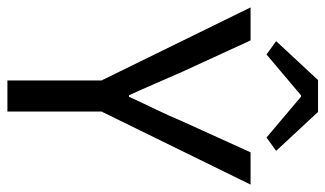

<svg xmlns="http://www.w3.org/2000/svg" viewBox="-201 -678 878 518"><g transform="rotate(90 238.0 -419.0)"><path d="M196 0V-254L-1 -656H88L173 -471Q189 -435 204 -400Q219 -365 236 -328H240Q257 -365 274 -400Q291 -435 306 -471L390 -656H477L280 -254V0ZM90 -725 195 -838H281L386 -725L350 -699L240 -792H236L126 -699Z"/></g></svg>

Font: Pinyin1712
Style: Regular
Weight: 400
Version: Version 1